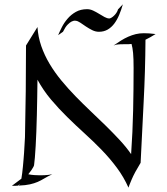

<svg xmlns="http://www.w3.org/2000/svg" viewBox="-20 -871 792 908"><path d="M141.1 -89.8Q140.1 -85.4 136.7 -79.6Q133.8 -74.2 128.4 -66.2Q123 -58.1 113.8 -46.9Q127.9 -43.9 142.3 -43Q156.7 -42 168.9 -42Q193.4 -42 208.7 -43.9Q224.1 -45.9 227.1 -46.9Q204.1 -36.1 189 -26.9Q173.8 -17.6 158 -10.7Q142.1 -3.9 121.8 0.7Q101.6 5.4 67.9 6.8Q69.8 5.9 74.2 -1L64.9 6.8Q58.1 7.8 50.8 7.8Q43.5 7.8 36.1 7.8L81.1 -25.9Q83 -37.6 85 -52.5Q86.9 -67.4 88.4 -83.5Q89.8 -99.6 91.3 -116Q92.8 -132.3 93.8 -147.9Q96.2 -184.1 98.1 -222.2Q100.6 -333 101.8 -440.2Q103 -547.4 103 -655.8L157.2 -743.2Q160.2 -696.3 175.3 -652.8Q190.4 -609.4 214.8 -568.6Q239.3 -527.8 270.5 -490Q301.8 -452.1 336.9 -416Q372.1 -379.9 408.7 -345.2Q445.3 -310.5 480 -276.6Q514.6 -242.7 545.7 -209.2Q576.7 -175.8 600.1 -142.1Q607.4 -248 609.6 -348.9Q611.8 -449.7 611.8 -549.8Q611.8 -594.7 609.4 -620.4Q606.9 -646 602.1 -663.1Q596.2 -662.1 589.6 -662.1Q583 -662.1 576.2 -662.1Q559.1 -662.1 543.2 -661.4Q527.3 -660.6 517.1 -655.8Q535.2 -668.5 552.2 -679.2Q569.3 -689.9 586.7 -697.5Q604 -705.1 621.8 -709.5Q639.6 -713.9 660.2 -713.9Q671.4 -713.9 685.3 -713.1Q699.2 -712.4 715.8 -710Q702.6 -701.7 690.9 -695.1Q679.2 -688.5 668 -683.1Q667 -533.7 659.4 -389.4Q651.9 -245.1 645 -101.1Q615.7 -53.2 602.8 -22.5Q589.8 8.3 587.9 15.1V17.1Q565.4 -33.7 532.7 -77.6Q500 -121.6 461.2 -161.6Q422.4 -201.7 380.4 -239.7Q338.4 -277.8 297.9 -317.6Q257.3 -357.4 220.9 -400.6Q184.6 -443.8 157.2 -494.1Q156.7 -451.7 156 -409.2Q155.3 -366.7 154.3 -326.2Q153.3 -285.6 151.9 -248.5Q150.4 -211.4 148.7 -180.7Q147 -149.9 145 -126.5Q143.1 -103 141.1 -89.8ZM67.9 6.8Q66.9 7.8 64.9 7.8V6.8ZM561 -850.6Q553.7 -824.7 543.9 -801.3Q534.2 -777.8 520.8 -759.8Q507.3 -741.7 489.3 -731.2Q471.2 -720.7 447.8 -720.7Q431.6 -720.7 416 -728.5Q400.4 -736.3 386.2 -745.8Q372.1 -755.4 359.9 -763.7Q347.7 -772 337.9 -772.9Q329.1 -774.4 319.3 -769.5Q311 -765.6 300 -754.6Q289.1 -743.7 277.8 -720.7L254.9 -704.6Q261.7 -721.2 272.5 -742.4Q283.2 -763.7 299.6 -782.7Q315.9 -801.8 338.6 -814.7Q361.3 -827.6 392.1 -827.6Q406.2 -827.6 420.7 -820.8Q435.1 -814 448.5 -805.7Q461.9 -797.4 474.4 -790.5Q486.8 -783.7 497.1 -783.7Q501 -783.7 507.1 -787.4Q513.2 -791 519.5 -797.1Q525.9 -803.2 531 -811Q536.1 -818.8 538.1 -826.7Z"/></svg>

Font: Quintessential
Style: Regular
Weight: 400
Designer: Astigmatic (AOETI)
Foundry: Astigmatic (AOETI)
Version: Version 1.000